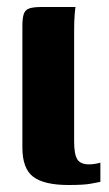

<svg xmlns="http://www.w3.org/2000/svg" viewBox="-20 -525 312 549"><path d="M176 4Q106 4 75 -19.5Q44 -43 44 -103V-451Q44 -473 48 -485Q52 -497 64 -501Q76 -505 99 -505H196Q195 -502 193.5 -483Q192 -464 192 -441V-120Q192 -84 201 -69.5Q210 -55 235 -55Q244 -55 254.5 -57Q265 -59 267 -60V-5Q260 -4 241 0Q222 4 176 4Z"/></svg>

Font: r_Genos
Style: Bold
Weight: 700
Designer: Robert E. Leuschke
Foundry: Robert E. Leuschke
Version: Version 2.000;June 29, 2024;FontCreator 14.0.0.2814 32-bit